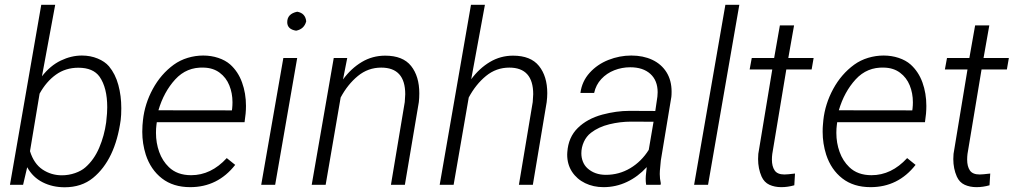

<svg xmlns="http://www.w3.org/2000/svg" viewBox="-20 -770 4226 800"><path d="M93.3 -73.2 76.2 0H21.5L151.9 -750H210L154.8 -452.1Q189.5 -496.6 233.2 -517.6Q276.9 -538.6 321.3 -538.6Q356.9 -538.6 387 -526.1Q417 -513.7 434.1 -493.7Q460.9 -461.4 473.1 -416Q485.4 -370.6 485.4 -319.3Q485.4 -290 482.9 -270Q460 -104.5 367.7 -28.8Q319.8 10.3 249.5 10.3Q198.7 10.3 157.7 -10.5Q116.7 -31.2 93.3 -73.2ZM145 -379.9 105 -140.1Q121.1 -87.9 157.2 -63.7Q193.4 -39.6 237.8 -39.6Q266.1 -39.6 292.7 -48.8Q319.3 -58.1 335.9 -72.8Q372.1 -104.5 393.3 -154.3Q414.6 -204.1 422.4 -260.3L423.3 -270Q426.8 -299.3 426.8 -323.2Q426.8 -404.3 395 -450.2Q368.2 -487.8 306.6 -487.8Q253.4 -487.8 213.1 -459Q172.9 -430.2 145 -379.9Z M960 -83Q887.2 9.8 772.5 9.8Q701.7 9.8 654.8 -26.6Q607.9 -63 587.4 -125.5Q572.8 -171.9 572.8 -220.7Q572.8 -238.8 573.7 -248L575.7 -269.5Q583 -337.4 616.7 -399.4Q650.4 -461.4 704.1 -500.5Q730.5 -519.5 762.5 -529.1Q794.4 -538.6 826.7 -538.6Q859.9 -538.6 889.4 -528.8Q918.9 -519 939 -501.5Q972.2 -471.7 988.5 -426.5Q1004.9 -381.3 1004.9 -328.6Q1004.9 -312.5 1003.4 -296.4L999 -260.7H633.3L631.8 -249Q629.9 -234.9 629.9 -216.3Q629.9 -174.3 643.3 -137Q656.7 -99.6 683.6 -73.7Q718.3 -40 776.4 -40Q859.4 -40 924.8 -111.3ZM640.1 -310.5 946.3 -310.1 947.3 -317.4Q948.7 -330.6 948.7 -343.8Q948.7 -381.8 935.5 -414.3Q922.4 -446.8 895.3 -467Q868.2 -487.3 829.1 -488.3Q757.8 -491.2 710.2 -439.2Q662.6 -387.2 640.1 -310.5Z M1218.3 -721.2Q1252.4 -715.3 1255.9 -681.2Q1247.6 -648.9 1213.9 -642.1Q1176.8 -647.9 1176.8 -677.7Q1176.8 -712.4 1218.3 -721.2ZM1218.3 -528.3 1126.5 0H1068.4L1160.6 -528.3Z M1399.4 -363.8 1336.9 0H1278.8L1370.6 -528.3H1426.8L1409.2 -439Q1442.9 -484.9 1487.3 -511.5Q1531.7 -538.1 1585 -538.1Q1658.7 -538.1 1692.9 -495.1Q1727.1 -452.1 1727.1 -380.9Q1727.1 -361.3 1725.1 -344.2L1667 0H1608.9L1666.5 -344.7Q1668.5 -367.2 1668.5 -377.4Q1668.5 -488.3 1568.4 -488.3Q1513.7 -488.3 1471.2 -453.4Q1428.7 -418.5 1399.4 -363.8Z M1933.1 -363.8 1870.1 0H1812L1942.4 -750H2000.5L1943.4 -439.9Q1977.1 -485.4 2021.2 -511.7Q2065.4 -538.1 2117.7 -538.1Q2191.4 -538.1 2225.8 -495.1Q2260.3 -452.1 2260.3 -381.8Q2260.3 -365.2 2257.8 -344.2L2200.2 0H2142.1L2199.7 -344.7Q2201.7 -367.2 2201.7 -377.4Q2201.7 -488.3 2102.1 -488.3Q2047.4 -488.3 2004.9 -453.4Q1962.4 -418.5 1933.1 -363.8Z M2672.4 0Q2670.4 -11.2 2670.4 -24.9Q2670.4 -33.2 2670.9 -37.1L2674.8 -73.7Q2638.2 -33.7 2592.3 -12Q2546.4 9.8 2494.6 9.8Q2452.6 9.8 2418.2 -6.8Q2383.8 -23.4 2363.5 -54.2Q2343.3 -85 2343.3 -126L2343.8 -136.2Q2348.1 -198.2 2387.5 -236.8Q2426.8 -275.4 2489.7 -292.5Q2548.3 -308.1 2603 -308.1L2710.4 -307.6L2719.2 -367.7Q2720.2 -380.4 2720.2 -385.7Q2720.2 -434.6 2689.7 -462.2Q2659.2 -489.7 2606 -489.7Q2571.3 -489.7 2539.6 -477.3Q2507.8 -464.8 2485.4 -440.7Q2462.9 -416.5 2455.6 -382.8H2398.4Q2404.8 -431.2 2436.8 -466.6Q2468.8 -502 2515.1 -520.3Q2561.5 -538.6 2610.4 -538.6Q2659.7 -538.6 2697.8 -520.8Q2735.8 -502.9 2757.1 -469Q2778.3 -435.1 2778.3 -388.2Q2778.3 -373.5 2777.3 -366.2L2733.4 -101.1L2729.5 -58.6Q2729 -54.2 2729 -44.9Q2729 -25.4 2733.4 -6.3L2732.4 0ZM2683.1 -145.5 2703.1 -262.7 2609.9 -263.2Q2564 -263.2 2519 -252.2Q2474.1 -241.2 2442.4 -216.8Q2423.3 -202.1 2412.8 -179Q2402.3 -155.8 2402.3 -131.3Q2402.3 -112.8 2408.7 -96.7Q2415 -80.6 2427.2 -69.3Q2457.5 -41.5 2504.4 -41.5Q2559.6 -41.5 2606.2 -69.3Q2652.8 -97.2 2683.1 -145.5Z M3060.5 -750 2930.2 0H2872.1L3002.4 -750Z M3289.6 2Q3262.2 9.8 3235.4 9.8Q3207.5 9.8 3185.8 -0.2Q3164.1 -10.3 3153.3 -34.2Q3138.7 -67.4 3138.7 -107.4Q3138.7 -114.3 3139.6 -128.9L3197.8 -480.5H3103.5L3112.3 -528.3H3205.6L3229.5 -664.1H3288.6L3264.6 -528.3H3370.1L3361.8 -480.5H3256.3L3197.8 -128.4Q3196.3 -116.7 3196.3 -105Q3196.3 -76.7 3207.8 -59.8Q3219.2 -43 3248.5 -43Q3259.8 -43 3292.5 -46.9Z M3794.9 -83Q3722.2 9.8 3607.4 9.8Q3536.6 9.8 3489.7 -26.6Q3442.9 -63 3422.4 -125.5Q3407.7 -171.9 3407.7 -220.7Q3407.7 -238.8 3408.7 -248L3410.6 -269.5Q3418 -337.4 3451.7 -399.4Q3485.4 -461.4 3539.1 -500.5Q3565.4 -519.5 3597.4 -529.1Q3629.4 -538.6 3661.6 -538.6Q3694.8 -538.6 3724.4 -528.8Q3753.9 -519 3773.9 -501.5Q3807.1 -471.7 3823.5 -426.5Q3839.8 -381.3 3839.8 -328.6Q3839.8 -312.5 3838.4 -296.4L3834 -260.7H3468.3L3466.8 -249Q3464.8 -234.9 3464.8 -216.3Q3464.8 -174.3 3478.3 -137Q3491.7 -99.6 3518.6 -73.7Q3553.2 -40 3611.3 -40Q3694.3 -40 3759.8 -111.3ZM3475.1 -310.5 3781.2 -310.1 3782.2 -317.4Q3783.7 -330.6 3783.7 -343.8Q3783.7 -381.8 3770.5 -414.3Q3757.3 -446.8 3730.2 -467Q3703.1 -487.3 3664.1 -488.3Q3592.8 -491.2 3545.2 -439.2Q3497.6 -387.2 3475.1 -310.5Z M4103 2Q4075.7 9.8 4048.8 9.8Q4021 9.8 3999.3 -0.2Q3977.5 -10.3 3966.8 -34.2Q3952.1 -67.4 3952.1 -107.4Q3952.1 -114.3 3953.1 -128.9L4011.2 -480.5H3917L3925.8 -528.3H4019L4043 -664.1H4102.1L4078.1 -528.3H4183.6L4175.3 -480.5H4069.8L4011.2 -128.4Q4009.8 -116.7 4009.8 -105Q4009.8 -76.7 4021.2 -59.8Q4032.7 -43 4062 -43Q4073.2 -43 4106 -46.9Z"/></svg>

Font: Mardoto Light
Style: Italic
Weight: 300
Italic angle: -12°
Designer: Christian Robertson, Vahan Hovhannisyan
Foundry: Google
Version: Version 1.000